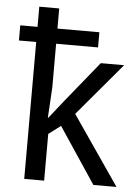

<svg xmlns="http://www.w3.org/2000/svg" viewBox="-54 -802 604 844"><g transform="rotate(5 248.0 -380.0)"><path d="M8.8 -670.9H85V-759.8H172.9V-670.9H357.9V-604H172.9V-411.1L165 -276.9H167L232.9 -359.9L376 -536.1H479L283.2 -304.2L492.2 0H390.1L226.1 -246.1L172.9 -206.1V0H85V-604H8.8Z"/></g></svg>

Font: Genotype
Style: Regular
Weight: 400
Foundry: Ascender Corporation
Version: Version 1.00